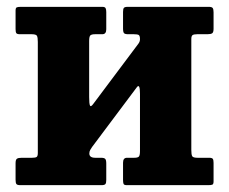

<svg xmlns="http://www.w3.org/2000/svg" viewBox="-20 -541 670 561"><path d="M539 -102.5Q539 -89.5 541.5 -84.8Q544 -80 557 -80H591Q599.5 -80 601.8 -76.8Q604 -73.5 604 -65V-11Q604 -3 600.5 -1.5Q597 0 588.5 0H350.5Q342.5 0 341 -3.8Q339.5 -7.5 339.5 -15.5V-65.5Q339.5 -80 351 -80H372Q382 -80 385.5 -83.2Q389 -86.5 389 -99.5V-267Q389 -299.5 379 -285L249 -111.5Q246.5 -108 243.8 -103.2Q241 -98.5 241 -92.5Q241 -80 258.5 -80H275Q284 -80 287.2 -77Q290.5 -74 290.5 -63V-15Q290.5 -6 287.8 -3Q285 0 276.5 0H39.5Q30.5 0 28 -3.2Q25.5 -6.5 25.5 -16V-64Q25.5 -74.5 29.5 -77.2Q33.5 -80 43.5 -80H73.5Q83 -80 86.8 -82.2Q90.5 -84.5 90.5 -94V-418.5Q90.5 -431.5 88 -436.2Q85.5 -441 72.5 -441H38.5Q30 -441 27.8 -444Q25.5 -447 25.5 -456V-510Q25.5 -518 29 -519.5Q32.5 -521 41 -521H279Q286.5 -521 288.5 -517.2Q290.5 -513.5 290.5 -505.5V-455.5Q290.5 -441 279 -441H258Q248 -441 244.2 -437.8Q240.5 -434.5 240.5 -421.5V-257.5Q240.5 -237.5 243 -232.5Q245.5 -227.5 253 -238L384.5 -413.5Q389 -419.5 389 -426.5Q389 -437 385 -439Q381 -441 371 -441H354.5Q345.5 -441 342.5 -444Q339.5 -447 339.5 -458V-506Q339.5 -515 342 -518Q344.5 -521 353.5 -521H590Q599 -521 601.5 -517.5Q604 -514 604 -505V-457Q604 -446.5 600 -443.8Q596 -441 586 -441H556Q546.5 -441 542.8 -438.5Q539 -436 539 -427Z"/></svg>

Font: Besley* Narrow
Style: Bold
Weight: 700
Width: 4
Designer: Owen Earl
Foundry: indestructible type*
Version: Version 3.000; ttfautohint (v1.8.3)